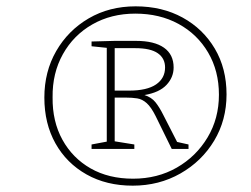

<svg xmlns="http://www.w3.org/2000/svg" viewBox="-20 -758 792 606"><path d="M399 -172Q316 -172 253 -207.5Q190 -243 155 -305.5Q120 -368 120 -450Q120 -532 157.5 -597Q195 -662 260 -700Q325 -738 408 -738Q492 -738 556.5 -702.5Q621 -667 658 -604.5Q695 -542 695 -460Q695 -379 656 -314Q617 -249 549.5 -210.5Q482 -172 399 -172ZM400 -194Q477 -194 538 -229Q599 -264 635 -324Q671 -384 671 -459Q671 -534 637 -592Q603 -650 543.5 -682.5Q484 -715 407 -715Q331 -715 271.5 -681Q212 -647 178.5 -587Q145 -527 146 -451Q145 -375 177 -317Q209 -259 266 -226.5Q323 -194 400 -194ZM269 -288V-302L317 -311V-607L269 -612V-627L342 -629H409Q467 -629 497.5 -607.5Q528 -586 528 -545Q528 -514 505.5 -490Q483 -466 436 -458Q458 -451 470.5 -435.5Q483 -420 495 -396L539 -310L575 -302V-288H522L471 -392Q457 -420 443 -432.5Q429 -445 413 -447.5Q397 -450 376 -450H342V-312L404 -302V-288ZM407 -606H342V-472H387Q444 -472 472.5 -491.5Q501 -511 501 -545Q501 -574 478 -590Q455 -606 407 -606Z"/></svg>

Font: Bitter ExtraLight
Style: Italic
Weight: 200
Italic angle: -9°
Designer: Sol Matas, and Bitter project Authors
Foundry: Sol Matas
Version: Version 2.001